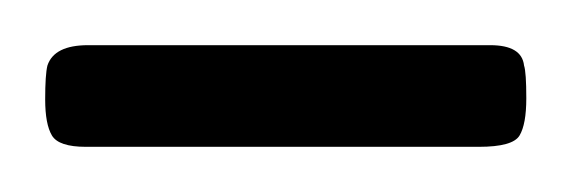

<svg xmlns="http://www.w3.org/2000/svg" viewBox="-20 -3 253 85"><path d="M1 26Q4 17 19 17H197Q211 17 212 26Q213 29 213 40.5Q213 52 210 57Q207 62 192 62H18Q6 62 3 57Q0 52 0 41Q0 30 1 26Z"/></svg>

Font: Sorts Mill Goudy
Style: Italic
Weight: 400
Italic angle: -7.40001°
Version: Version 003.101